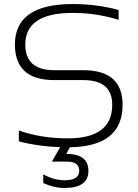

<svg xmlns="http://www.w3.org/2000/svg" viewBox="-20 -723 680 949"><path d="M277.3 4.4Q167 0.5 73.2 -24.4V-78.1Q183.1 -39.1 315.4 -39.1Q534.7 -39.1 534.7 -205.1Q534.7 -327.1 392.1 -327.1H248.5Q53.7 -327.1 53.7 -502.9Q53.7 -703.1 339.4 -703.1Q456.5 -703.1 566.4 -673.8V-625Q456.5 -659.2 339.4 -659.2Q105 -659.2 105 -502.9Q105 -376 248.5 -376H392.1Q585.9 -376 585.9 -205.1Q585.9 1 325.2 4.9L307.6 37.6Q417 37.6 417 121.6Q417 206.1 299.3 206.1Q246.6 206.1 193.8 181.6V138.7Q246.6 168 299.3 168Q371.6 168 371.6 121.6Q371.6 75.7 311.5 75.7H236.8Z"/></svg>

Font: Sansation Light
Style: Light
Weight: 300
Designer: Bernd Montag
Version: Version 1.301